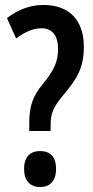

<svg xmlns="http://www.w3.org/2000/svg" viewBox="-20 -744 375 774"><path d="M98 -216H184V-237C184 -284 192 -309 234 -359C291 -427 318 -470 318 -556C318 -662 260 -724 155 -724C104 -724 55 -707 8 -671L45 -589C81 -615 112 -630 148 -630C190 -630 214 -601 214 -547C214 -495 198 -461 154 -407C112 -357 98 -316 98 -249ZM77 -63C77 -15 102 10 142 10C181 10 206 -14 206 -63C206 -112 182 -135 142 -135C100 -135 77 -110 77 -63Z"/></svg>

Font: Noto Sans Display Condensed Medium
Style: Regular
Weight: 500
Width: 3
Designer: Monotype Design Team
Foundry: Monotype Imaging Inc.
Version: Version 1.900